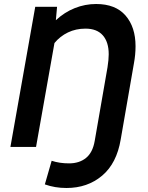

<svg xmlns="http://www.w3.org/2000/svg" viewBox="-20 -734 737 959"><path d="M312 205Q254 205 204 187L238 69Q277 82 325 82Q376 82 409.5 55Q443 28 453 -30L517 -398Q523 -436 523 -463Q523 -524 493.5 -557.5Q464 -591 407 -591Q359 -591 319.5 -572Q280 -553 252 -519L160 0H32L156 -700H265L259 -633Q302 -673 353.5 -693.5Q405 -714 460 -714Q557 -714 607 -656.5Q657 -599 657 -503Q657 -461 649 -418L583 -38Q563 82 490 143.5Q417 205 312 205Z"/></svg>

Font: Cabin
Style: Bold Italic
Weight: 700
Italic angle: -7°
Designer: Pablo Impallari
Foundry: Pablo Impallari. http://www.impallari.com Igino Marini. http://www.ikern.com
Version: Version 2.200